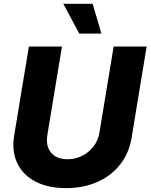

<svg xmlns="http://www.w3.org/2000/svg" viewBox="-20 -970 784 1000"><path d="M323.7 9.8Q229.5 9.8 164.1 -24.7Q98.6 -59.1 69.6 -120.8Q40.5 -182.6 53.7 -263.7L130.4 -727.5H302.7L226.6 -266.6Q220.2 -228.5 231.2 -200Q242.2 -171.4 267.8 -156Q293.5 -140.6 331.1 -140.6Q373.5 -140.6 408.9 -158.9Q444.3 -177.2 467.8 -208.3Q491.2 -239.3 497.6 -277.8L571.8 -727.5H743.7L665.5 -252.4Q651.9 -171.4 605 -112.3Q558.1 -53.2 485.8 -21.7Q413.6 9.8 323.7 9.8ZM393.1 -794.9 309.6 -950.2H462.4L508.3 -794.9Z"/></svg>

Font: Inter 17pt ExtraBold
Style: Italic
Weight: 800
Italic angle: -9.3988°
Version: Version 4.001;git-66647c0bb